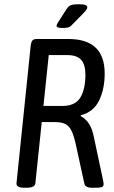

<svg xmlns="http://www.w3.org/2000/svg" viewBox="-20 -884 540 906"><path d="M95 2Q55 2 58 -21L125 -670Q127 -685 132.5 -692.5Q138 -700 154 -700H303Q474 -700 474 -537Q474 -465 448 -410.5Q422 -356 361 -340V-336Q385 -323 400 -300Q415 -277 423 -237L465 -40Q467 -32 468 -24.5Q469 -17 469 -13Q468 -3 458.5 -0.5Q449 2 429 2H414Q382 2 378 -18L336 -210Q323 -268 303 -288Q283 -308 240 -308H177L147 -20Q146 -9 136 -3.5Q126 2 103 2ZM185 -384H274Q335 -384 359 -423.5Q383 -463 383 -532Q383 -580 362.5 -602Q342 -624 298 -624H210ZM274 -752Q247 -752 247 -762Q247 -768 256 -782L294 -841Q303 -855 314.5 -859.5Q326 -864 352 -864Q375 -864 383.5 -860Q392 -856 392 -850Q392 -843 385.5 -835Q379 -827 371 -819L318 -765Q310 -756 299.5 -754Q289 -752 274 -752Z"/></svg>

Font: Asap Condensed Condensed Regular
Style: Italic
Weight: 400
Width: 3
Italic angle: -6°
Designer: Pablo Cosgaya
Foundry: Omnibus-Type
Version: Version 3.001; ttfautohint (v1.8.4.7-5d5b)